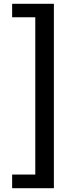

<svg xmlns="http://www.w3.org/2000/svg" viewBox="-20 -820 407 1012"><path d="M44 172V100H166V-729H44V-800H264V172Z"/></svg>

Font: Noto Sans SC Thin SemiBold
Style: Regular
Weight: 600
Version: Version 2.004-H2;hotconv 1.0.118;makeotfexe 2.5.65603